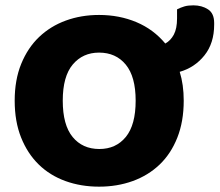

<svg xmlns="http://www.w3.org/2000/svg" viewBox="-20 -681 822 719"><path d="M668 -304Q668 -226 644 -165.5Q620 -105 577.5 -64.5Q535 -24 477 -3Q419 18 351 18Q283 18 225 -3Q167 -24 125 -65Q83 -106 59 -166Q35 -226 35 -304Q35 -382 59.5 -442Q84 -502 126.5 -542.5Q169 -583 226.5 -604Q284 -625 351 -625Q427 -625 491 -598Q555 -571 599 -518Q619 -529 631 -551.5Q643 -574 643 -612V-646Q657 -653 670.5 -657Q684 -661 704 -661Q736 -661 759 -646Q782 -631 782 -595V-589Q782 -519 745.5 -473.5Q709 -428 653 -412Q668 -364 668 -304ZM488 -304Q488 -394 451 -439Q414 -484 351 -484Q290 -484 252.5 -439.5Q215 -395 215 -304Q215 -213 252 -168Q289 -123 352 -123Q414 -123 451 -168Q488 -213 488 -304Z"/></svg>

Font: Baloo Paaji 2 ExtraBold
Style: Regular
Weight: 800
Designer: Shuchita Grover, Noopur Datye and Ek Type
Foundry: Ek Type
Version: Version 1.640;hotconv 1.0.111;makeotfexe 2.5.65597; ttfautoh